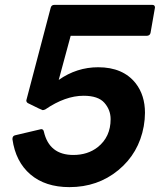

<svg xmlns="http://www.w3.org/2000/svg" viewBox="-20 -754 658 788"><path d="M265 14Q166 14 105 -38Q44 -90 31 -183Q31 -197 43 -199L149 -224Q158 -224 160 -214Q182 -118 281 -118Q340 -118 381 -150Q434 -192 434 -265Q434 -303 408.5 -332Q383 -361 323 -361Q248 -361 166 -305Q160 -302 155 -302Q152 -302 94 -331Q88 -335 88 -342L188 -722Q191 -734 203 -734H605Q616 -734 616 -723L598 -620Q596 -608 583 -607H270L221 -426Q295 -478 383 -478Q485 -478 537 -412Q575 -363 575 -291Q575 -265 570 -236Q550 -125 465.5 -55.5Q381 14 265 14Z"/></svg>

Font: YamahaIndonesia935. App
Style: Bold Italic
Weight: 700
Italic angle: -10°
Designer: Dalton Maag Ltd
Foundry: Dalton Maag Ltd
Version: Version 1.002; January 01, 2024; Regular/Italic